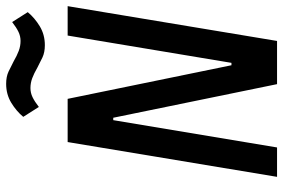

<svg xmlns="http://www.w3.org/2000/svg" viewBox="-172 -772 943 640"><g transform="rotate(-90 300.0 -451.5)"><path d="M470 -774Q446 -774 429 -782Q412 -790 395 -799Q376 -810 360 -816Q344 -822 327 -822Q311 -822 296.5 -815Q282 -808 264 -794L231 -846Q250 -869 278 -886Q306 -903 341 -903Q365 -903 382 -895Q399 -887 416 -878Q435 -867 451 -861Q467 -855 484 -855Q500 -855 514.5 -862Q529 -869 547 -883L580 -831Q561 -808 533 -791Q505 -774 470 -774ZM228 -546H220L129 0H31L147 -698H291L403 -152H411L502 -698H600L484 0H340Z"/></g></svg>

Font: IBM Plex Mono Medium
Style: Italic
Weight: 500
Italic angle: -9°
Monospace: yes
Designer: Mike Abbink, Paul van der Laan, Pieter van Rosmalen
Foundry: Bold Monday
Version: Version 2.3